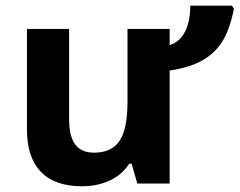

<svg xmlns="http://www.w3.org/2000/svg" viewBox="-20 -648 846 678"><path d="M579.1 0V-398.9C625.5 -405.8 663.6 -417.5 693.4 -434.1C723.1 -450.7 746.6 -472.7 764.2 -500C781.7 -527.3 795.9 -566.4 806.2 -617.2L798.8 -627.9H651.9C651.9 -552.2 625.5 -502.9 579.1 -488.8V-545.9H430.2V-289.1C430.2 -224.6 420.9 -178.7 402.3 -150.9C383.8 -123 353.5 -108.9 312 -108.9C251 -108.9 224.1 -148.4 224.1 -227.1V-545.9H75.2V-189.9C75.2 -61 140.6 9.8 269 9.8C343.8 9.8 404.8 -19.5 436 -69.8H444.8L464.8 0Z"/></svg>

Font: Noto Reveo Sans
Style: Bold
Weight: 700
Designer: Monotype Design team
Foundry: Monotype Imaging Inc.
Version: Version 1.04